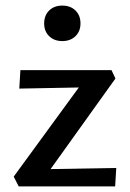

<svg xmlns="http://www.w3.org/2000/svg" viewBox="-20 -667 464 687"><path d="M138 -583Q138 -612 156 -629.5Q174 -647 203 -647Q232 -647 250 -629.5Q268 -612 268 -583Q268 -555 250 -537.5Q232 -520 203 -520Q174 -520 156 -537.5Q138 -555 138 -583ZM396 -66 392 0H47L29 -35L262 -354L49 -350L53 -416H379L393 -386L161 -62Z"/></svg>

Font: Ysabeau Infant Semibold
Style: Regular
Weight: 600
Designer: Christian Thalmann (Catharsis Fonts)
Version: Version 0.003